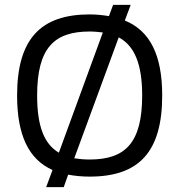

<svg xmlns="http://www.w3.org/2000/svg" viewBox="-20 -713 734 786"><path d="M169 53H241L259 2C286 7 315 10 347 10C549 10 644 -91 644 -322C644 -488 594 -587 491 -629L515 -693H443L426 -647C402 -651 375 -654 347 -654C146 -654 50 -553 50 -322C50 -160 97 -61 195 -17ZM132 -322C132 -516 201 -584 347 -584C366 -584 384 -582 401 -580L221 -88C161 -123 132 -196 132 -322ZM562 -322C562 -128 493 -60 347 -60C324 -60 303 -62 284 -65L466 -560C530 -526 562 -452 562 -322Z"/></svg>

Font: Kanit Light
Style: Regular
Weight: 300
Designer: Katatrad Team
Foundry: CadsonDemak
Version: Version 1.000;PS 001.000;hotconv 1.0.88;makeotf.lib2.5.64775